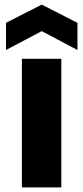

<svg xmlns="http://www.w3.org/2000/svg" viewBox="-20 -813 361 833"><path d="M246 -558V0H75V-558ZM161 -678 6 -596V-714L161 -793L316 -714V-596Z"/></svg>

Font: MSTAGE
Style: Bold
Weight: 700
Designer: Ninad Kale (Devanagari), Jonny Pinhorn (Latin)
Foundry: Indian Type Foundry
Version: 4.004